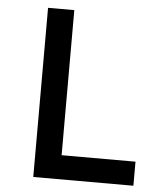

<svg xmlns="http://www.w3.org/2000/svg" viewBox="-51 -742 682 787"><g transform="rotate(5 290.0 -348.0)"><path d="M115 -696H223V-99H527V0H115Z"/></g></svg>

Font: Amiko SemiBold
Style: Regular
Weight: 600
Designer: Pablo Impallari, Rodrigo Fuenzalida, Andres Torresi
Foundry: Impallari Type
Version: Version 1.001; ttfautohint (v1.3)